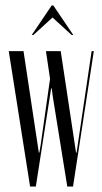

<svg xmlns="http://www.w3.org/2000/svg" viewBox="-20 -682 374 702"><path d="M12 -495H66L122 -124H124L129 -154L163 -394L148 -495H202L258 -124H260L315 -495H323L247 0H226L173 -329L169 -359H167L111 0H90ZM169 -662H175L248 -554H242L172 -618L102 -554H96Z"/></svg>

Font: Moniqa Cond Display
Style: Regular
Weight: 400
Width: 3
Designer: Rajesh Rajput
Foundry: Rajesh Rajput
Version: Version 1.000